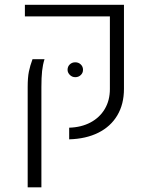

<svg xmlns="http://www.w3.org/2000/svg" viewBox="-20 -590 635 813"><path d="M85.4 0ZM272.9 -49.3Q324.2 -50.8 363.3 -71.5Q402.3 -92.3 423.8 -128.7Q445.3 -165 445.3 -212.9V-520.5H85.4V-569.8H504.9V-213.9Q504.9 -148.9 476.8 -101.6Q448.7 -54.2 396.5 -28.1Q344.2 -2 272.9 0ZM97.2 -221.2Q97.2 -261.7 102.3 -286.9Q107.4 -312 117.7 -339.4H168.5Q161.1 -315.9 158.2 -289.1Q155.3 -262.2 155.3 -221.2V203.1H97.2ZM266.1 -294.4Q266.1 -308.1 275.4 -317.1Q284.7 -326.2 298.8 -326.2Q312.5 -326.2 322 -317.1Q331.5 -308.1 331.5 -294.4Q331.5 -281.2 322 -272.2Q312.5 -263.2 298.8 -263.2Q285.2 -263.2 275.6 -272.9Q266.1 -282.7 266.1 -294.4Z"/></svg>

Font: Heebo Light
Style: Regular
Weight: 300
Designer: Oded Ezer
Foundry: Meir Sadan
Version: Version 2.001; ttfautohint (v1.5.14-ce02) -l 8 -r 50 -G 200 